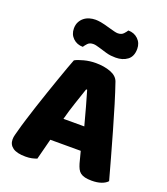

<svg xmlns="http://www.w3.org/2000/svg" viewBox="-154 -956 934 1073"><g transform="rotate(20 313.5 -419.5)"><path d="M194 -588Q211 -598 245.5 -607Q280 -616 315 -616Q365 -616 403.5 -601.5Q442 -587 453 -556Q471 -504 492 -435Q513 -366 534 -292.5Q555 -219 575 -147.5Q595 -76 610 -21Q598 -7 574 1.5Q550 10 517 10Q493 10 476.5 6Q460 2 449.5 -6Q439 -14 432.5 -27Q426 -40 421 -57L403 -126H222Q214 -96 206 -64Q198 -32 190 -2Q176 3 160.5 6.5Q145 10 123 10Q72 10 47.5 -7.5Q23 -25 23 -56Q23 -70 27 -84Q31 -98 36 -117Q43 -144 55.5 -184Q68 -224 83 -270.5Q98 -317 115 -366Q132 -415 147 -458.5Q162 -502 174.5 -536Q187 -570 194 -588ZM314 -459Q300 -417 282.5 -365.5Q265 -314 251 -261H375Q361 -315 346.5 -366.5Q332 -418 320 -459ZM322 -825Q340 -820 352 -817Q364 -814 372 -814Q394 -814 406 -827Q418 -840 423 -849Q458 -849 481.5 -826.5Q505 -804 505 -769Q505 -724 477 -703Q449 -682 407 -682Q393 -682 379 -683.5Q365 -685 348 -690L308 -702Q294 -706 284.5 -708.5Q275 -711 266 -711Q244 -711 232.5 -698.5Q221 -686 215 -676Q180 -676 156.5 -698.5Q133 -721 133 -756Q133 -778 141.5 -794.5Q150 -811 164 -822Q178 -833 195.5 -838Q213 -843 231 -843Q244 -843 262.5 -840Q281 -837 322 -825Z"/></g></svg>

Font: Baloo
Style: Regular
Weight: 400
Designer: Sarang Kulkarni and Ek Type
Foundry: Ek Type
Version: Version 1.100;PS 1.000;hotconv 1.0.88;makeotf.lib2.5.647800;